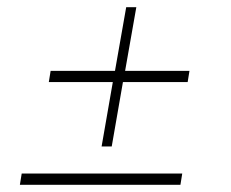

<svg xmlns="http://www.w3.org/2000/svg" viewBox="-20 -511 640 531"><path d="M329 -491H357L326 -315H504L499 -284H320L289 -106H261L292 -284H115L120 -315H298ZM35 0 40 -31H484L479 0Z"/></svg>

Font: Livvic Thin
Style: Italic
Weight: 250
Italic angle: -10°
Designer: Jacques Le Bailly, Baron von Fonthausen
Version: Version 1.001; ttfautohint (v1.8.2)